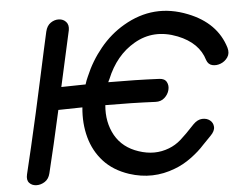

<svg xmlns="http://www.w3.org/2000/svg" viewBox="-51 -784 1079 850"><g transform="rotate(-5 488.0 -359.0)"><path d="M490 -13Q594 21 694 -18Q732 -32 768 -58.5Q804 -85 828 -112L864 -149Q884 -169 883 -187.5Q882 -206 868 -217Q854 -228 833.5 -227Q813 -226 794 -207Q754 -164 729.5 -142.5Q705 -121 676 -110Q612 -85 541 -109Q471 -132 438 -190Q405 -249 412 -325Q529 -325 635 -320Q659 -319 675 -333.5Q691 -348 696 -367.5Q701 -387 692.5 -403Q684 -419 660 -420Q554 -425 434 -425Q436 -431 440 -438Q482 -541 565 -589Q654 -641 758 -600Q851 -563 874 -485Q881 -465 899 -460.5Q917 -456 936.5 -463.5Q956 -471 968 -488.5Q980 -506 973 -531Q939 -644 812 -694Q664 -753 526 -672Q466 -637 420 -581Q374 -525 346 -458Q338 -441 333 -424L225 -422Q260 -581 280 -670Q284 -693 272 -706.5Q260 -720 240.5 -721Q221 -722 203.5 -710Q186 -698 180 -672Q174 -646 162 -591Q150 -536 134.5 -464.5Q119 -393 102 -316.5Q85 -240 68.5 -170Q52 -100 40 -50Q34 -25 46 -12Q58 1 77.5 1.5Q97 2 115 -9.5Q133 -21 139 -46Q168 -164 203 -322L310 -324Q303 -253 320 -190.5Q337 -128 379 -82Q421 -36 490 -13Z"/></g></svg>

Font: Balsamiq Sans
Style: Italic
Weight: 400
Italic angle: -12°
Designer: Michael Angeles
Foundry: Balsamiq SRL
Version: Version 1.020; ttfautohint (v1.8.4.7-5d5b);gftools[0.9.26]